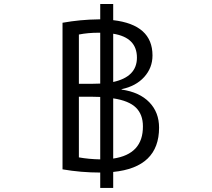

<svg xmlns="http://www.w3.org/2000/svg" viewBox="-20 -835 1040 940"><path d="M470.7 -674.8H461.9Q411.1 -674.8 366.2 -666V-424.8H432.6Q460 -424.8 470.7 -425.8ZM534.2 -669.9V-433.6Q650.4 -459 650.4 -552.7Q650.4 -651.4 534.2 -669.9ZM470.7 -360.4Q459 -361.3 432.6 -361.3H366.2V-64.5Q415 -55.7 470.7 -54.7ZM534.2 -353.5V-58.6Q680.7 -80.1 679.7 -216.8Q679.7 -274.4 645.5 -308.1Q611.3 -341.8 534.2 -353.5ZM470.7 -740.2V-815.4H534.2V-736.3Q726.6 -713.9 726.6 -563.5Q726.6 -502.9 686 -458Q645.5 -413.1 575.2 -398.4V-396.5Q663.1 -383.8 710.9 -334.5Q758.8 -285.2 758.8 -210Q758.8 -15.6 534.2 6.8V85H470.7V9.8Q377 9.8 286.1 -5.9V-723.6Q374 -739.3 461.9 -740.2Z"/></svg>

Font: GenEi Gothic M SemiLight
Style: Regular
Weight: 350
Designer: o_tamon (Modified); [Source Han Sans]
Ryoko NISHIZUKA  (kana & ideographs); Paul D. Hunt (Latin, Greek & Cyrillic); Wenl
Version: Version 1.1a;Original Version 1.004